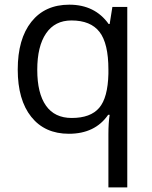

<svg xmlns="http://www.w3.org/2000/svg" viewBox="-20 -565 653 825"><path d="M288.1 -58.1Q369.1 -58.1 406.2 -101.6Q443.4 -145 445.8 -248V-266.1Q445.8 -378.4 407.7 -427.7Q369.6 -477.1 287.1 -477.1Q215.8 -477.1 178 -421.6Q140.1 -366.2 140.1 -265.1Q140.1 -164.1 177.5 -111.1Q214.8 -58.1 288.1 -58.1ZM275.9 9.8Q172.4 9.8 114.3 -63Q56.2 -135.7 56.2 -266.1Q56.2 -397.5 114.7 -471.2Q173.3 -544.9 277.8 -544.9Q387.7 -544.9 446.8 -461.9H451.2L462.9 -535.2H526.9V240.2H445.8V11.2Q445.8 -37.6 451.2 -71.8H444.8Q388.7 9.8 275.9 9.8Z"/></svg>

Font: f0_52653 
Style: Regular
Weight: 400
Foundry: Ascender Corporation
Version: Version 1.10